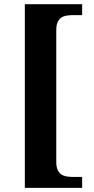

<svg xmlns="http://www.w3.org/2000/svg" viewBox="-20 -780 454 928"><path d="M100.1 127.9V-759.8H377V-707H334Q317.4 -707 302.2 -704.6Q287.1 -702.1 276.1 -694.6Q265.1 -687 258.5 -672.9Q252 -658.7 252 -634.8V2.9Q252 26.4 258.5 40.8Q265.1 55.2 276.1 62.7Q287.1 70.3 302.2 72.8Q317.4 75.2 334 75.2H377V127.9Z"/></svg>

Font: Droid Serif
Style: Bold
Weight: 700
Designer: Monotype Design team
Foundry: Monotype Imaging Inc.
Version: Version 1.03